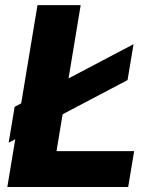

<svg xmlns="http://www.w3.org/2000/svg" viewBox="-20 -748 605 768"><path d="M9.3 0 129.9 -727.5H302.7L206.1 -143.6H516.6L492.7 0ZM14.6 -177.2 38.6 -320.8 514.2 -571.3 490.2 -427.7Z"/></svg>

Font: Inter 20pt ExtraBold
Style: Italic
Weight: 800
Italic angle: -9.3988°
Version: Version 4.001;git-66647c0bb